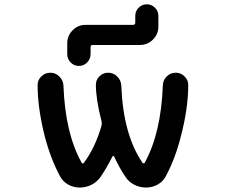

<svg xmlns="http://www.w3.org/2000/svg" viewBox="-20 -885 1040 885"><path d="M653.3 -20.5Q625 -20.5 599.6 -33.2Q574.2 -45.9 558.6 -69.3Q528.3 -114.3 505.9 -164.1Q504.9 -166 502 -166Q499 -166 498 -163.1Q473.6 -114.3 443.4 -69.3Q426.8 -45.9 401.4 -33.2Q376 -20.5 347.7 -20.5Q319.3 -20.5 294.4 -34.2Q269.5 -47.9 256.8 -72.3Q212.9 -154.3 186.5 -255.9Q153.3 -386.7 153.3 -493.2Q153.3 -515.6 169.9 -532.2Q187.5 -549.8 211.9 -549.8Q236.3 -549.8 253.9 -532.2Q271.5 -514.6 272.5 -490.2Q280.3 -271.5 356.4 -134.8Q357.4 -131.8 360.8 -131.8Q364.3 -131.8 366.2 -133.8Q418.9 -204.1 448.2 -306.6Q450.2 -315.4 448.2 -325.2Q421.9 -427.7 421.9 -494.1Q421.9 -516.6 437.5 -532.2Q454.1 -549.8 478.5 -549.8Q502.9 -549.8 520.5 -532.2Q538.1 -514.6 539.1 -490.2Q547.9 -264.6 636.7 -134.8Q638.7 -131.8 642.1 -132.3Q645.5 -132.8 647.5 -135.7Q722.7 -273.4 730.5 -491.2Q731.4 -515.6 748.5 -532.7Q765.6 -549.8 790 -549.8Q814.5 -549.8 831.1 -532.2Q847.7 -515.6 847.7 -494.1Q847.7 -385.7 813.5 -255.9Q788.1 -154.3 744.1 -72.3Q731.4 -47.9 706.5 -34.2Q681.6 -20.5 653.3 -20.5ZM290 -635.7V-685.5Q290 -720.7 314.9 -745.6Q339.8 -770.5 375 -770.5H593.8Q603.5 -770.5 603.5 -780.3V-811.5Q603.5 -834 619.1 -849.6Q634.8 -865.2 656.7 -865.2Q678.7 -865.2 694.3 -849.6Q710 -834 710 -811.5V-762.7Q710 -727.5 685.1 -702.6Q660.2 -677.7 625 -677.7H407.2Q397.5 -677.7 397.5 -668V-635.7Q397.5 -613.3 381.8 -597.2Q366.2 -581.1 343.8 -581.1Q321.3 -581.1 305.7 -597.2Q290 -613.3 290 -635.7Z"/></svg>

Font: Rounded-X Mgen+ 2m medium
Style: Regular
Weight: 500
Designer: [Source Han Sans]
Ryoko NISHIZUKA  (kana & ideographs); Paul D. Hunt (Latin, Greek & Cyrillic); Wenlong ZHANG  (bopomofo
Version: Version 1.059.20150602